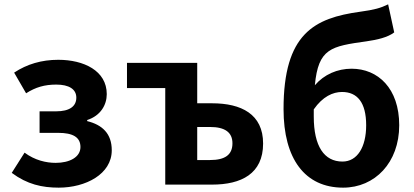

<svg xmlns="http://www.w3.org/2000/svg" viewBox="-20 -849 1904 883"><path d="M250 14C374 14 494 -48 494 -158C494 -235 450 -275 381 -292V-297C443 -317 471 -367 471 -416C471 -524 365 -574 248 -574C171 -574 104 -554 45 -515L100 -420C144 -448 185 -460 239 -460C297 -460 331 -439 331 -400C331 -360 300 -337 238 -337H162V-238H248C315 -238 350 -218 350 -173C350 -126 300 -100 236 -100C192 -100 140 -112 93 -147L34 -54C105 -1 174 14 250 14Z M740 0H955C1090 0 1190 -50 1190 -189C1190 -324 1090 -374 955 -374H887V-560H564V-444H740ZM887 -113V-265H946C1015 -265 1049 -240 1049 -190C1049 -137 1015 -113 946 -113Z M1558 14C1704 14 1816 -101 1816 -273C1816 -443 1718 -533 1597 -533C1532 -533 1471 -507 1428 -457C1444 -627 1502 -636 1666 -659C1715 -666 1763 -677 1793 -700L1765 -829C1730 -812 1702 -804 1636 -795C1426 -766 1284 -695 1284 -347C1284 -119 1382 14 1558 14ZM1423 -346C1464 -405 1511 -426 1553 -426C1623 -426 1664 -378 1664 -273C1664 -172 1623 -106 1555 -106C1471 -106 1423 -176 1423 -313Z"/></svg>

Font: Noto Sans Mono CJK HK
Style: Bold
Weight: 700
Designer: Ryoko NISHIZUKA 西塚涼子 (kana, bopomofo & ideographs); Paul D. Hunt (Latin, Greek & Cyrillic); Sandoll Communications 산돌커뮤니
Foundry: Adobe
Version: Version 2.004;hotconv 1.0.118;makeotfexe 2.5.65603